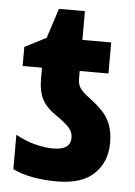

<svg xmlns="http://www.w3.org/2000/svg" viewBox="-50 -702 530 751"><g transform="rotate(5 215.0 -326.5)"><path d="M201 10Q151 10 106.5 2Q62 -6 28 -23V-158Q63 -138 102.5 -127.5Q142 -117 176 -117Q244 -117 244 -165Q244 -188 228 -205Q212 -222 182 -243Q140 -270 122.5 -302Q105 -334 105 -385V-428H29V-503L113 -546L151 -663H253V-550H366V-428H253V-396Q253 -378 262 -362.5Q271 -347 299 -327Q331 -303 352.5 -280.5Q374 -258 385 -228.5Q396 -199 396 -157Q396 -84 348 -37Q300 10 201 10Z"/></g></svg>

Font: Noto Sans Condensed ExtraBold
Style: Regular
Weight: 800
Width: 3
Designer: Monotype Design Team
Foundry: Monotype Imaging Inc.
Version: Version 2.013; ttfautohint (v1.8.4.7-5d5b)